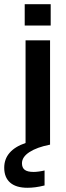

<svg xmlns="http://www.w3.org/2000/svg" viewBox="-64 -685 311 909"><path d="M176 -564H53V-665H176ZM173 0H172Q111 12 75.5 35Q40 58 40 88Q40 109 53 119Q66 129 95 129Q106 129 120.5 127Q135 125 147 122V193Q123 199 103.5 201.5Q84 204 66 204Q12 204 -16 179.5Q-44 155 -44 109Q-44 68 -18.5 38.5Q7 9 57 -8V-494H173Z"/></svg>

Font: Blinker SemiBold
Style: Regular
Weight: 600
Designer: Juergen Huber
Foundry: supertype
Version: Version 1.015;PS 1.15;hotconv 1.0.88;makeotf.lib2.5.647800